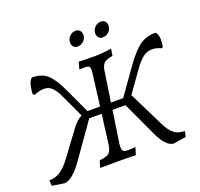

<svg xmlns="http://www.w3.org/2000/svg" viewBox="-150 -976 1194 1146"><g transform="rotate(-20 447.5 -402.5)"><path d="M904 -592Q904 -571 899 -549L890 -545Q861 -559 834 -559Q801 -559 775 -538.5Q749 -518 720 -478L625 -344L737 -117Q758 -75 784 -54.5Q810 -34 847 -34L852 -31L843 2L765 14Q741 14 716.5 -12Q692 -38 672 -82L571 -300H489L460 -109Q457 -90 457 -77Q457 -56 465 -49Q473 -42 494 -42Q509 -42 523 -43.5Q537 -45 538 -45L541 -42L527 2Q525 2 498 1Q471 0 411 0L301 1L314 -43Q359 -47 375.5 -61.5Q392 -76 397 -119L420 -300H341L186 -80Q155 -36 125 -11Q95 14 70 14L-7 2L-9 -31L-6 -34Q32 -34 63 -55Q94 -76 126 -119L243 -277Q270 -314 304 -332L235 -480Q217 -519 196.5 -538.5Q176 -558 145 -558Q119 -558 83 -543L73 -551Q74 -581 81 -608Q88 -635 103 -646Q165 -646 201 -613Q237 -580 274 -499L346 -344H426L451 -542Q453 -560 453 -566Q453 -583 446.5 -589Q440 -595 423 -595Q407 -595 398.5 -594Q390 -593 389 -593L386 -597L398 -639Q400 -639 424.5 -638Q449 -637 500 -637Q528 -637 561 -640.5Q594 -644 606 -646L599 -603Q561 -597 545.5 -584Q530 -571 525 -542L495 -344H573L684 -501Q740 -581 784 -613.5Q828 -646 888 -645Q904 -630 904 -592ZM388 -764Q388 -786 404 -802.5Q420 -819 443 -819Q460 -819 469.5 -808Q479 -797 479 -781Q479 -759 462.5 -742.5Q446 -726 423 -726Q406 -726 397 -737Q388 -748 388 -764ZM548 -764Q548 -786 564.5 -802.5Q581 -819 603 -819Q620 -819 629.5 -808Q639 -797 639 -781Q639 -759 622.5 -742.5Q606 -726 583 -726Q566 -726 557 -737Q548 -748 548 -764Z"/></g></svg>

Font: Alegreya SC
Style: Italic
Weight: 400
Italic angle: -7°
Designer: Juan Pablo del Peral
Foundry: Huerta Tipografica
Version: Version 2.007; ttfautohint (v1.6)